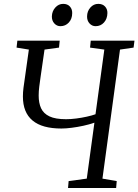

<svg xmlns="http://www.w3.org/2000/svg" viewBox="-20 -948 698 968"><path d="M323 0 326 -35 417.5 -47.5 456 -329.5Q430.5 -320.5 400.5 -314Q370.5 -307.5 341.5 -303.8Q312.5 -300 289.5 -300Q241.5 -300 205 -310Q168.5 -320 144 -340.5Q119.5 -361 107.5 -391.2Q95.5 -421.5 95.5 -461.5Q95.5 -472 96.2 -483.2Q97 -494.5 98.5 -506L125.5 -698L63.5 -708L67.5 -743H281L277.5 -708L204.5 -698L185 -563Q181 -536 178 -511.8Q175 -487.5 175 -466Q175 -428.5 187.2 -402Q199.5 -375.5 229.5 -361.2Q259.5 -347 313 -347Q336.5 -347 364 -350.5Q391.5 -354 417.5 -359.8Q443.5 -365.5 461.5 -372L506 -698L434 -708L437.5 -743H658L653.5 -708L585 -698L496.5 -47.5L568.5 -35L565.5 0ZM284.5 -816Q266.5 -816 253.8 -830Q241 -844 241.5 -866Q242.5 -892 259 -910.2Q275.5 -928.5 298.5 -928.5Q320.5 -928.5 332.5 -915Q344.5 -901.5 344 -882Q344 -853 327 -834.5Q310 -816 284.5 -816ZM462 -816Q444 -816 431.2 -830Q418.5 -844 419 -866Q419.5 -892 435.8 -910.2Q452 -928.5 475.5 -928.5Q497.5 -928.5 509.8 -915Q522 -901.5 521.5 -882Q521 -853 504.2 -834.5Q487.5 -816 462 -816Z"/></svg>

Font: Merriweather 48pt Light
Style: Italic
Weight: 300
Italic angle: -7.8°
Version: Version 2.101